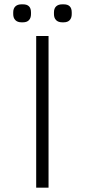

<svg xmlns="http://www.w3.org/2000/svg" viewBox="-20 -866 390 886"><path d="M147 -700H204V0H147ZM41 -801V-809Q41 -827 51 -836.5Q61 -846 79 -846H86Q123 -846 123 -809V-801Q123 -783 113.5 -773Q104 -763 86 -763H79Q61 -763 51 -773Q41 -783 41 -801ZM229 -801V-809Q229 -827 239 -836.5Q249 -846 267 -846H274Q311 -846 311 -809V-801Q311 -783 301.5 -773Q292 -763 274 -763H267Q249 -763 239 -773Q229 -783 229 -801Z"/></svg>

Font: Krub Light
Style: Regular
Weight: 300
Designer: Ekaluck Peanpanawate
Foundry: Cadson Demak Co.,Ltd.
Version: Version 1.000; ttfautohint (v1.6)